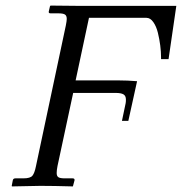

<svg xmlns="http://www.w3.org/2000/svg" viewBox="-20 -666 652 688"><path d="M611.8 -645 584 -454.1H557.1V-460.9Q557.1 -480.5 554.2 -503.2Q551.3 -525.9 545.7 -548.8Q540 -571.8 529.3 -586.9Q518.6 -602.1 504.9 -602.1H298.8L251 -377.9H403.8Q437.5 -377.9 471.2 -375L439.9 -232.9H417L430.2 -295.9Q431.2 -300.8 431.2 -309.1Q431.2 -322.8 422.4 -327.9Q413.6 -333 395 -333H242.2L186 -70.8Q183.1 -56.2 183.1 -45.9Q183.1 -34.7 189.5 -30.8Q195.8 -26.9 211.9 -26.9H240.2Q248 -26.9 247.1 -20L241.2 2Q170.9 0 125 0L22.9 2L22 0L25.9 -20Q27.3 -26.9 35.2 -26.9H64Q88.4 -26.9 96.2 -36.4Q104 -45.9 108.9 -70.8L215.8 -574.2Q219.2 -591.3 219.2 -598.1Q219.2 -609.9 212.6 -614Q206.1 -618.2 189 -618.2H161.1Q153.3 -618.2 154.8 -625L159.2 -644L161.1 -646L259.8 -645Z"/></svg>

Font: Common Serif
Style: Italic
Weight: 400
Italic angle: -12°
Designer: Philipp H. Poll, Khaled Hosny
Foundry: Stefan Peev, Context Ltd.
Version: Version 1.026